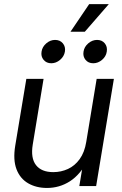

<svg xmlns="http://www.w3.org/2000/svg" viewBox="-20 -907 597 936"><path d="M209 9.3Q156.7 9.3 117.4 -13.4Q78.1 -36.1 60.5 -81.8Q43 -127.4 54.2 -196.3L108.4 -522.5H192.4L139.6 -202.1Q128.9 -136.2 155.5 -102.1Q182.1 -67.9 239.7 -67.9Q277.8 -67.9 311.3 -83.3Q344.7 -98.6 368.4 -131.3Q392.1 -164.1 400.4 -214.8L451.2 -522.5H535.2L448.7 0H366.7L387.7 -126.5H408.7Q371.6 -55.7 320.8 -23.2Q270 9.3 209 9.3ZM434.6 -598.6Q410.6 -598.6 397 -615.2Q383.3 -631.8 387.2 -655.3Q390.6 -678.7 410.2 -695.6Q429.7 -712.4 453.1 -712.4Q477.1 -712.4 490.7 -695.8Q504.4 -679.2 500.5 -655.3Q497.1 -631.8 477.5 -615.2Q458 -598.6 434.6 -598.6ZM230 -598.6Q206.5 -598.6 192.6 -615.2Q178.7 -631.8 182.6 -655.3Q186 -678.7 205.6 -695.6Q225.1 -712.4 248.5 -712.4Q272.5 -712.4 286.4 -695.8Q300.3 -679.2 296.4 -655.3Q292.5 -631.8 272.9 -615.2Q253.4 -598.6 230 -598.6ZM323.7 -752.4 414.6 -886.7H510.3L393.6 -752.4Z"/></svg>

Font: Inter 28pt
Style: Italic
Weight: 400
Italic angle: -9.3988°
Designer: Rasmus Andersson
Foundry: rsms
Version: Version 4.001;git-66647c0bb